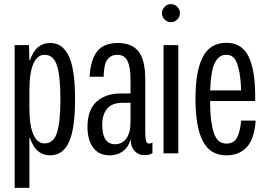

<svg xmlns="http://www.w3.org/2000/svg" viewBox="-20 -741 1288 928"><path d="M50.8 167V-522.9H120.1L122.1 -450.2H125Q152.8 -533.2 222.2 -533.2Q250.5 -533.2 271.5 -520Q292.5 -506.8 309.1 -476.8Q325.7 -446.8 334.2 -392.8Q342.8 -338.9 342.8 -262.2Q342.8 -117.7 313.2 -54Q283.7 9.8 222.2 9.8Q153.3 9.8 125 -73.2H122.1V167ZM122.1 -220.2Q122.1 -134.8 141.1 -91.3Q160.2 -47.9 194.8 -47.9Q238.3 -47.9 255.1 -98.6Q272 -149.4 272 -262.2Q272 -372.6 255.4 -424.3Q238.8 -476.1 194.8 -476.1Q160.2 -476.1 141.1 -432.6Q122.1 -389.2 122.1 -301.8Z M510.7 9.8Q458 9.8 430.4 -27.3Q402.8 -64.5 402.8 -127.9Q402.8 -209.5 446.3 -249.3Q489.7 -289.1 564 -289.1H610.8V-356.9Q610.8 -415 596.7 -445.6Q582.5 -476.1 546.9 -476.1Q516.1 -476.1 498.8 -452.6Q481.4 -429.2 481 -370.1H413.1Q417.5 -451.2 449.2 -492.2Q481 -533.2 549.8 -533.2Q616.7 -533.2 649.4 -492.7Q682.1 -452.1 682.1 -356.9V-101.1Q682.1 -74.2 685.5 -60.5Q689 -46.9 701.2 -46.9Q708.5 -46.9 716.8 -51.8V-1Q705.6 8.8 675.8 8.8Q648.9 8.8 630.4 -11.7Q611.8 -32.2 611.8 -64V-65.9H610.8Q601.1 -30.3 574.2 -10.3Q547.4 9.8 510.7 9.8ZM474.1 -138.2Q474.1 -43.9 536.1 -43.9Q570.3 -43.9 590.6 -71.5Q610.8 -99.1 610.8 -149.9V-244.1H570.8Q521 -244.1 497.6 -215.3Q474.1 -186.5 474.1 -138.2Z M770.5 0V-522.9H841.8V0ZM762.7 -676.8Q762.7 -694.8 775.6 -708Q788.6 -721.2 805.7 -721.2Q823.7 -721.2 836.7 -708Q849.6 -694.8 849.6 -676.8Q849.6 -659.7 836.7 -646.7Q823.7 -633.8 805.7 -633.8Q788.6 -633.8 775.6 -646.7Q762.7 -659.7 762.7 -676.8Z M1074.7 9.8Q995.6 9.8 960.2 -59.1Q924.8 -127.9 924.8 -262.2Q924.8 -327.6 932.9 -376.7Q940.9 -425.8 958.3 -461.7Q975.6 -497.6 1004.6 -515.9Q1033.7 -534.2 1074.7 -534.2Q1114.7 -534.2 1142.6 -514.9Q1170.4 -495.6 1186 -457.8Q1201.7 -419.9 1208 -369.9Q1214.4 -319.8 1213.4 -252.9H995.6Q995.6 -174.3 1005.9 -127.4Q1016.1 -80.6 1032.7 -63.7Q1049.3 -46.9 1074.7 -46.9Q1109.4 -46.9 1125 -74.7Q1140.6 -102.5 1145.5 -158.2H1215.8Q1209 -67.9 1172.1 -29.1Q1135.3 9.8 1074.7 9.8ZM995.6 -304.2H1145.5Q1143.1 -371.6 1133.1 -410.6Q1123 -449.7 1109.1 -462.9Q1095.2 -476.1 1074.7 -476.1Q1057.1 -476.1 1044.2 -468.3Q1031.2 -460.4 1020.5 -441.7Q1009.8 -422.9 1003.7 -388.7Q997.6 -354.5 995.6 -304.2Z"/></svg>

Font: Lumene Sans Condensed
Style: Regular
Weight: 400
Width: 3
Designer: Deni Anggara
Version: Version 1.003;Glyphs 3.1.2 (3151)